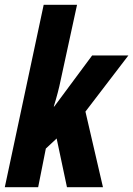

<svg xmlns="http://www.w3.org/2000/svg" viewBox="-30 -780 555 800"><path d="M-10 0 152 -760H291L223 -447Q213 -397 194 -336H196L354 -549H505L326 -315L399 0H249L206 -203L161 -161L129 0Z"/></svg>

Font: Noto Sans ExtraCondensed ExtraBold
Style: Italic
Weight: 800
Width: 2
Italic angle: -12°
Designer: Monotype Design Team
Foundry: Monotype Imaging Inc.
Version: Version 2.013; ttfautohint (v1.8.4.7-5d5b)